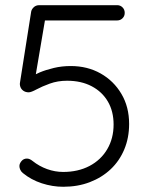

<svg xmlns="http://www.w3.org/2000/svg" viewBox="-20 -720 589 742"><path d="M224.2 1.8Q182.8 1.8 141.5 -11.6Q100.2 -25 68 -51.5Q61.8 -56.5 58.4 -63.9Q55 -71.2 55 -78.2Q55 -87.8 63.1 -97.5Q71.2 -107.2 84 -107.2Q94.5 -107.2 105.8 -98Q131.5 -77.5 162.1 -66.5Q192.8 -55.5 224 -55.5Q281.8 -55.5 325.9 -78.6Q370 -101.8 394.5 -143.5Q419 -185.2 419 -238.8Q419 -289.5 397 -327.4Q375 -365.2 334.5 -386.6Q294 -408 239.2 -408Q203 -408 172.5 -396.9Q142 -385.8 121.1 -374.5Q100.2 -363.2 91 -363.2Q79 -363.2 70.5 -369.1Q62 -375 58.8 -384.1Q55.5 -393.2 57.5 -402.5L100.5 -675.2Q102.2 -684.2 110.5 -692.1Q118.8 -700 132 -700H433Q445 -700 453.5 -691.5Q462 -683 462 -670.2Q462 -657.8 453.5 -649.4Q445 -641 433 -641H145.8L155.2 -650L114 -406.8L95.8 -420Q109.2 -430 133.4 -440.1Q157.5 -450.2 188.4 -457.5Q219.2 -464.8 253.2 -464.8Q318 -464.8 368.8 -436.1Q419.5 -407.5 449.2 -357.2Q479 -307 479 -241Q479 -187.5 460.4 -142.9Q441.8 -98.2 407.8 -66.1Q373.8 -34 327.2 -16.1Q280.8 1.8 224.2 1.8Z"/></svg>

Font: Quicksand Variable Light
Style: Regular
Weight: 300
Designer: Andrew Paglinawan
Foundry: Andrew Paglinawan
Version: Version 3.004